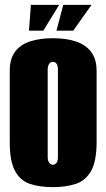

<svg xmlns="http://www.w3.org/2000/svg" viewBox="-20 -757 437 789"><path d="M197 12Q144 12 104 -1Q64 -14 42 -54Q20 -94 20 -173V-465Q20 -515 42 -544.5Q64 -574 104 -587Q144 -600 197 -600Q250 -600 290.5 -587Q331 -574 354 -544.5Q377 -515 377 -465V-174Q377 -94 354 -54Q331 -14 290.5 -1Q250 12 197 12ZM197 -80Q203 -80 208 -83.5Q213 -87 215.5 -94Q218 -101 218 -110V-473Q218 -482 215.5 -489Q213 -496 208 -499.5Q203 -503 197 -503Q191 -503 186.5 -499.5Q182 -496 179 -489Q176 -482 176 -473V-110Q176 -101 179 -94Q182 -87 186.5 -83.5Q191 -80 197 -80ZM99 -631 107 -737H223L158 -631ZM212 -631 240 -737H356L281 -631Z"/></svg>

Font: Alumni Sans Thin Black
Style: Regular
Weight: 900
Version: Version 1.018